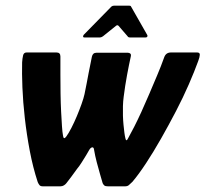

<svg xmlns="http://www.w3.org/2000/svg" viewBox="-20 -657 725 677"><path d="M131 0Q123 0 119.5 -4Q116 -8 113 -15Q96 -67 85 -125Q74 -183 67.5 -240.5Q61 -298 59 -348.5Q57 -399 58 -437Q59 -452 61.5 -462Q64 -472 74 -472H179Q193 -472 193 -458Q193 -428 193 -394Q193 -360 193.5 -326.5Q194 -293 195.5 -263.5Q197 -234 198.5 -212Q200 -190 202 -180Q204 -162 214 -176Q222 -187 232 -206.5Q242 -226 251 -247.5Q260 -269 267.5 -290Q275 -311 278 -325Q282 -343 285.5 -362.5Q289 -382 292.5 -399.5Q296 -417 299 -432Q302 -447 304 -457Q307 -471 320 -471H431Q436 -471 439.5 -468Q443 -465 441 -457Q435 -430 428 -392.5Q421 -355 416 -315Q414 -300 413.5 -283Q413 -266 413.5 -249Q414 -232 415.5 -217Q417 -202 418.5 -190Q420 -178 422 -170Q425 -155 432 -170Q441 -186 453 -209.5Q465 -233 478.5 -262.5Q492 -292 506 -325Q520 -358 534 -391Q548 -424 559 -455Q565 -472 583 -472H675Q685 -472 684.5 -463.5Q684 -455 679 -442Q666 -406 646 -360Q626 -314 600.5 -265Q575 -216 548 -168.5Q521 -121 495 -81.5Q469 -42 447 -16Q439 -8 434 -4Q429 0 421 0H361Q352 0 348.5 -2.5Q345 -5 342 -11Q339 -22 333 -42Q327 -62 321 -85.5Q315 -109 312 -127Q311 -138 305.5 -137.5Q300 -137 295 -129Q292 -123 284 -110Q276 -97 267.5 -83.5Q259 -70 252 -62Q242 -48 230.5 -32.5Q219 -17 214 -11Q211 -7 205.5 -3.5Q200 0 193 0ZM277 -525Q273 -525 273 -528Q273 -531 275 -534L373 -634Q377 -637 382 -637H436Q441 -637 442 -634L499 -534Q501 -531 499.5 -528Q498 -525 494 -525H438Q432 -525 430 -529L398 -566Q394 -570 389 -566L343 -529Q337 -525 333 -525Z"/></svg>

Font: Glory Thin
Style: Bold Italic
Weight: 700
Italic angle: -12°
Version: Version 1.011